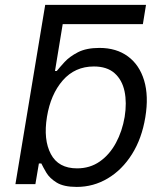

<svg xmlns="http://www.w3.org/2000/svg" viewBox="-20 -747 661 779"><path d="M572.4 -727.3 559.7 -649.1H234.4L203.1 -458.8H210.2Q221.6 -473 241.8 -495.2Q262.1 -517.4 296.2 -535Q330.3 -552.6 383.5 -552.6Q452.4 -552.6 499.1 -518.1Q545.8 -483.7 564.8 -420.5Q583.8 -357.2 569.6 -271.3Q555.4 -184.7 515.4 -121.3Q475.5 -57.9 417.4 -23.3Q359.4 11.4 291.2 11.4Q238.6 11.4 210 -6.2Q181.5 -23.8 168.1 -46.3Q154.8 -68.9 147.7 -83.8H137.8L123.6 0H42.6L163.4 -727.3ZM170.5 -272.7Q155.5 -180 186.3 -122Q217 -63.9 292.6 -63.9Q345.2 -63.9 384.9 -91.8Q424.7 -119.7 450.3 -167.1Q475.9 -214.5 485.8 -272.7Q495 -330.3 485.3 -376.6Q475.5 -422.9 444.8 -450.1Q414.1 -477.3 360.8 -477.3Q284.1 -477.3 234.7 -420.8Q185.4 -364.3 170.5 -272.7Z"/></svg>

Font: Inter UI
Style: Italic
Weight: 400
Italic angle: -9.39999°
Designer: Rasmus Andersson
Foundry: rsms
Version: 3.2;8d6f07862